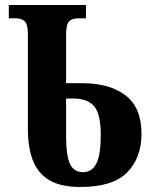

<svg xmlns="http://www.w3.org/2000/svg" viewBox="-20 -734 619 764"><path d="M300 10Q221 10 175.5 -17.5Q130 -45 110.5 -96.5Q91 -148 91 -219V-598Q91 -638 78 -649.5Q65 -661 44 -661H15V-714H322V-661H291Q266 -661 254.5 -648.5Q243 -636 243 -595V-403H307Q416 -403 479.5 -354.5Q543 -306 543 -202Q543 -106 486 -48Q429 10 300 10ZM311 -49Q346 -49 363.5 -83.5Q381 -118 381 -198Q381 -279 355 -310.5Q329 -342 272 -342H243V-193Q243 -117 258 -83Q273 -49 311 -49Z"/></svg>

Font: Noto Serif ExtraCondensed ExtraBold
Style: Regular
Weight: 800
Width: 2
Designer: Monotype Design Team
Foundry: Monotype Imaging Inc.
Version: Version 2.013; ttfautohint (v1.8.4.7-5d5b)